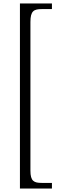

<svg xmlns="http://www.w3.org/2000/svg" viewBox="-20 -819 358 1098"><path d="M94 -799V259H277V227H219C174 227 154 217 154 157V-693C154 -757 174 -767 219 -767H277V-799Z"/></svg>

Font: Noto Serif Sinhala SemiCondensed Light
Style: Regular
Weight: 300
Width: 4
Designer: Jelle Bosma - Monotype Design Team
Foundry: Monotype Imaging Inc.
Version: Version 2.007